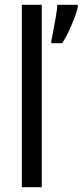

<svg xmlns="http://www.w3.org/2000/svg" viewBox="-20 -780 344 800"><path d="M154 0H71V-760H154ZM304 -750Q300 -730 289 -702Q278 -674 265 -646.5Q252 -619 239 -600H194V-611Q197 -625 202.5 -653.5Q208 -682 213 -712Q218 -742 219 -760H304Z"/></svg>

Font: Noto Sans Devanagari Condensed
Style: Regular
Weight: 400
Width: 3
Designer: Jelle Bosma - Monotype Design Team
Foundry: Monotype Imaging Inc.
Version: Version 2.004; ttfautohint (v1.8.4.7-5d5b)